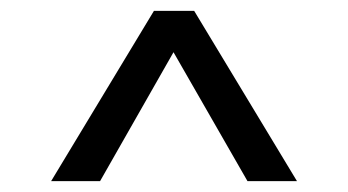

<svg xmlns="http://www.w3.org/2000/svg" viewBox="-20 -860 640 353"><path d="M337 -840 526 -527H435L299 -764L164 -527H74L263 -840Z"/></svg>

Font: Fira Mono
Style: Regular
Weight: 400
Designer: Carrois Corporate & Edenspiekermann AG
Foundry: Carrois Corporate GbR & Edenspiekermann AG
Version: Version 3.206;PS 003.206;hotconv 1.0.70;makeotf.lib2.5.58329